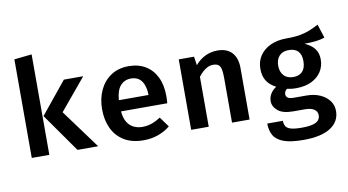

<svg xmlns="http://www.w3.org/2000/svg" viewBox="-89 -979 2579 1421"><g transform="rotate(-10 1200.0 -268.5)"><path d="M562.5 -529.5 366 -293.5 581.5 0H426L222 -290L417 -529.5ZM214.5 -755V0H82.5V-741Z M793 -224.5Q797 -175 815.8 -144Q834.5 -113 864 -98.5Q893.5 -84 929.5 -84Q967.5 -84 1001 -96Q1034.5 -108 1067 -129.5L1122 -54Q1085 -23 1033.8 -4Q982.5 15 921 15Q835 15 776.2 -20.5Q717.5 -56 687.5 -119Q657.5 -182 657.5 -264Q657.5 -343 687 -406.5Q716.5 -470 772 -507.2Q827.5 -544.5 906 -544.5Q979 -544.5 1032 -512.5Q1085 -480.5 1114 -420.8Q1143 -361 1143 -277Q1143 -263.5 1142.2 -249.5Q1141.5 -235.5 1140.5 -224.5ZM906.5 -451.5Q858.5 -451.5 827.8 -417.2Q797 -383 791.5 -309H1014.5Q1013.5 -376 986.8 -413.8Q960 -451.5 906.5 -451.5Z M1280.5 0V-529.5H1395.5L1405 -464Q1439 -504 1481.5 -524.2Q1524 -544.5 1573 -544.5Q1644.5 -544.5 1682 -503.2Q1719.5 -462 1719.5 -387.5V0H1587.5V-336Q1587.5 -376 1582.5 -400.2Q1577.5 -424.5 1563.5 -435.2Q1549.5 -446 1523 -446Q1501.5 -446 1481.8 -436.5Q1462 -427 1444.8 -411Q1427.5 -395 1412.5 -375.5V0Z M2337 -604 2370 -501Q2340 -490.5 2302.5 -486.2Q2265 -482 2216.5 -482Q2265 -461 2290.2 -428.8Q2315.5 -396.5 2315.5 -347Q2315.5 -295.5 2289.2 -255Q2263 -214.5 2214.8 -191.5Q2166.5 -168.5 2100 -168.5Q2079.5 -168.5 2063.5 -170.5Q2047.5 -172.5 2032.5 -176Q2022.5 -170.5 2017 -160Q2011.5 -149.5 2011.5 -138.5Q2011.5 -123.5 2023.2 -112.8Q2035 -102 2074 -102H2164Q2222.5 -102 2266.8 -82.2Q2311 -62.5 2335.8 -29Q2360.5 4.5 2360.5 48Q2360.5 128 2291 173Q2221.5 218 2088 218Q1992.5 218 1939.2 198.5Q1886 179 1864.5 141.8Q1843 104.5 1843 52H1960.5Q1960.5 77.5 1970.8 94Q1981 110.5 2009.2 118.5Q2037.5 126.5 2090.5 126.5Q2143.5 126.5 2173.8 118Q2204 109.5 2216.5 93.8Q2229 78 2229 57Q2229 28.5 2205 12.5Q2181 -3.5 2137 -3.5H2049.5Q1969.5 -3.5 1933 -34.8Q1896.5 -66 1896.5 -107Q1896.5 -135 1911.8 -160.8Q1927 -186.5 1955.5 -204.5Q1906.5 -230.5 1884.8 -266.8Q1863 -303 1863 -354.5Q1863 -412 1892 -454.5Q1921 -497 1972.5 -520.5Q2024 -544 2091 -544Q2152.5 -543.5 2195.8 -551.5Q2239 -559.5 2272.2 -573.5Q2305.5 -587.5 2337 -604ZM2093.5 -456Q2046.5 -456 2021.8 -428.5Q1997 -401 1997 -355.5Q1997 -308.5 2022.5 -281Q2048 -253.5 2094 -253.5Q2139.5 -253.5 2163.2 -280.2Q2187 -307 2187 -357Q2187 -407 2163.2 -431.5Q2139.5 -456 2093.5 -456Z"/></g></svg>

Font: Fira Code Light SemiBold
Style: Regular
Weight: 600
Monospace: yes
Version: Version 5.002